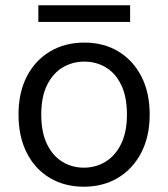

<svg xmlns="http://www.w3.org/2000/svg" viewBox="-20 -694 636 726"><path d="M297 12Q224 12 168 -21.5Q112 -55 81 -116.5Q50 -178 50 -261Q50 -344 81.5 -405Q113 -466 169.5 -499.5Q226 -533 299 -533Q372 -533 427.5 -499.5Q483 -466 514.5 -405Q546 -344 546 -261Q546 -178 514 -116.5Q482 -55 426 -21.5Q370 12 297 12ZM297 -60Q342 -60 379 -82.5Q416 -105 438 -150Q460 -195 460 -261Q460 -328 438.5 -372.5Q417 -417 380.5 -439Q344 -461 299 -461Q254 -461 217 -439Q180 -417 158 -372.5Q136 -328 136 -261Q136 -194 157.5 -149.5Q179 -105 215.5 -82.5Q252 -60 297 -60ZM125 -611V-674H472V-611Z"/></svg>

Font: DM Sans 10pt
Style: Regular
Weight: 400
Version: Version 4.004;gftools[0.9.30]